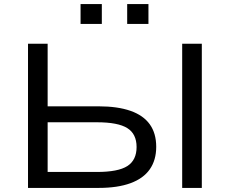

<svg xmlns="http://www.w3.org/2000/svg" viewBox="-20 -919 1124 939"><path d="M117 0V-705H213V-399H463Q555 -399 618 -377Q681 -355 712.5 -311Q744 -267 744 -201Q744 -136 712.5 -91Q681 -46 618 -23Q555 0 463 0ZM213 -78H454Q558 -78 603 -107Q648 -136 648 -200Q648 -264 602.5 -292.5Q557 -321 454 -321H213ZM871 0V-705H967V0ZM602 -802V-899H706V-802ZM374 -802V-899H478V-802Z"/></svg>

Font: Nunito Sans 10pt Expanded
Style: Regular
Weight: 400
Width: 7
Designer: Vernon Adams
Foundry: Vernon Adams
Version: Version 3.101;gftools[0.9.27]